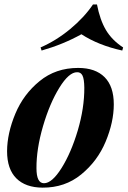

<svg xmlns="http://www.w3.org/2000/svg" viewBox="-20 -840 581 874"><path d="M146 -74.2Q146 -5.9 180.2 -5.9Q216.8 -5.9 260.3 -75.2Q303.7 -144.5 334 -246.1Q364.3 -348.6 363.8 -440.9Q363.3 -480.5 355.5 -496.1Q347.7 -511.7 331.1 -511.2Q293.9 -511.7 250 -440.4Q206.1 -369.1 175.8 -265.6Q145.5 -162.1 146 -74.2ZM335.9 -530.8Q414.1 -530.8 456.1 -488.8Q498 -446.8 498 -365.2Q498 -284.2 460.9 -195.3Q423.8 -106.4 349.6 -45.9Q275.9 14.6 173.8 14.2Q96.2 13.7 54.2 -28.3Q12.2 -70.3 12.2 -151.9Q12.7 -233.4 49.8 -322.3Q86.9 -411.1 160.2 -470.7Q233.4 -530.8 335.9 -530.8ZM536.6 -609.9Q427.7 -633.8 350.6 -684.1Q267.1 -637.7 169.4 -609.9L164.6 -624Q236.3 -655.3 299.8 -708Q363.3 -760.7 403.3 -819.8H421.4Q435.1 -749 462.4 -703.1Q489.7 -657.2 540.5 -624Z"/></svg>

Font: PlayfairDisplay-BoldItalic
Style: Bold Italic
Weight: 700
Italic angle: -14.9847°
Designer: Claus Eggers Sørensen
Foundry: Claus Eggers Sørensen
Version: Version 1.002;PS 001.002;hotconv 1.0.70;makeotf.lib2.5.58329